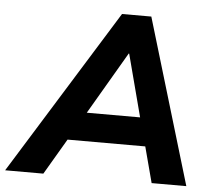

<svg xmlns="http://www.w3.org/2000/svg" viewBox="-100 -760 904 816"><g transform="rotate(5 352.0 -352.5)"><path d="M-49 0 388 -705H513L724 0H576L527 -185L572 -153H166L221 -182L114 0ZM431 -540 259 -246 237 -274H541L511 -243L433 -540Z"/></g></svg>

Font: Nunito Sans 12pt ExtraLight ExtraBold
Style: Italic
Weight: 800
Italic angle: -9°
Version: Version 3.101;gftools[0.9.27]